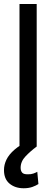

<svg xmlns="http://www.w3.org/2000/svg" viewBox="-35 -748 271 980"><path d="M152.3 -727.5V0H64.5V-727.5ZM85.9 212.9Q42 212.9 13.4 189Q-15.1 165 -14.6 119.1Q-14.6 92.8 -2 66.7Q10.7 40.5 39.1 15.9Q67.4 -8.8 114.3 -30.3L152.3 0Q120.6 23.4 95.5 49.8Q70.3 76.2 70.3 108.4Q70.3 124 78.1 133.1Q85.9 142.1 107.4 141.6Q123 142.1 135.5 137.7Q147.9 133.3 155.3 128.9L161.1 191.4Q149.4 199.2 130.4 206.1Q111.3 212.9 85.9 212.9Z"/></svg>

Font: Inter Tight
Style: Regular
Weight: 400
Designer: Rasmus Andersson
Foundry: rsms
Version: Version 3.002